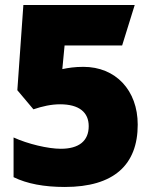

<svg xmlns="http://www.w3.org/2000/svg" viewBox="-20 -734 602 764"><path d="M238 10C433 10 528 -78 528 -238C528 -375 440 -468 312 -468C277 -468 252 -464 228 -459L237 -553H466L516 -714H73L49 -375L113 -299C148 -311 184 -319 219 -319C295 -319 333 -287 333 -232C333 -173 294 -142 222 -142C171 -142 91 -161 34 -187V-29C87 -3 155 10 238 10Z"/></svg>

Font: Frost ExtraBold
Style: Regular
Weight: 800
Designer: Lee Frost
Foundry: Lee Frost for Ice Communication Norge AS
Version: Version 2.011;hotconv 1.0.107;makeotfexe 2.5.65593